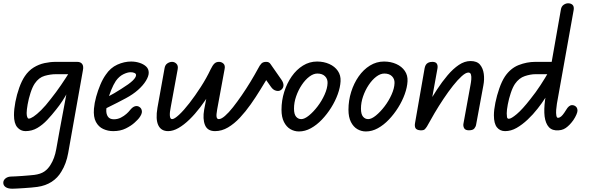

<svg xmlns="http://www.w3.org/2000/svg" viewBox="-91 -792 3583 1167"><path d="M-71 319Q-71 303 -57 292Q-43 281 -21 281Q-15 281 3.5 280Q22 279 44.5 277.5Q67 276 87.5 274Q108 272 118 271Q156 266 178.5 250.5Q201 235 216 210Q241 171 251 114Q261 57 272 -3L315 -233L351 -416H378Q399 -416 408.5 -403Q418 -390 413 -365L348 0Q335 73 323.5 138Q312 203 282 251Q260 289 223 313Q186 337 136 344Q122 346 99.5 348Q77 350 53.5 351.5Q30 353 11 354Q-8 355 -16 355Q-43 355 -57 345Q-71 335 -71 319ZM-6 -92Q-6 -128 2.5 -172.5Q11 -217 26 -259Q41 -301 60 -329Q83 -363 114 -382Q145 -401 179.5 -408.5Q214 -416 248 -416H375V-341H248Q216 -341 180.5 -331Q145 -321 120 -284Q106 -263 94.5 -227.5Q83 -192 77 -157.5Q71 -123 71 -105Q71 -90 74.5 -80.5Q78 -71 84 -71Q94 -71 113 -83.5Q132 -96 159 -122.5Q186 -149 218 -191Q250 -231 280 -275Q310 -319 336 -361H385Q356 -300 323 -237.5Q290 -175 250 -126Q225 -94 196.5 -63.5Q168 -33 135.5 -14Q103 5 64 5Q34 5 14 -18.5Q-6 -42 -6 -92Z M597 5Q565 5 536.5 -8Q508 -21 492 -51Q476 -81 480 -131Q483 -166 493.5 -204Q504 -242 519 -277.5Q534 -313 552 -338Q580 -380 622 -399Q664 -418 706 -418Q733 -418 757.5 -410Q782 -402 797.5 -387.5Q813 -373 813 -350Q813 -329 796 -301Q779 -273 748 -245.5Q717 -218 674 -195Q652 -183 622.5 -168Q593 -153 565.5 -139.5Q538 -126 520 -117L533 -188Q545 -194 563.5 -203.5Q582 -213 603.5 -225.5Q625 -238 645 -251Q695 -282 715.5 -302Q736 -322 736 -336Q736 -344 726.5 -348.5Q717 -353 703 -353Q684 -353 658.5 -340.5Q633 -328 613 -300Q598 -277 585 -245Q572 -213 564 -181Q556 -149 555 -124Q554 -99 565 -83Q576 -67 601 -67Q624 -67 643.5 -77Q663 -87 677 -99.5Q691 -112 697 -120Q715 -143 731 -146.5Q747 -150 759 -140Q770 -132 771.5 -115.5Q773 -99 754 -74Q748 -66 727.5 -47Q707 -28 674 -11.5Q641 5 597 5Z M1216 5Q1170 5 1155 -32Q1140 -69 1150 -126L1187 -319L1240 -416Q1256 -416 1267.5 -405Q1279 -394 1274 -371L1229 -127Q1223 -94 1225.5 -81Q1228 -68 1239 -68Q1254 -68 1276.5 -87.5Q1299 -107 1325 -140Q1351 -173 1378.5 -213Q1406 -253 1431.5 -295Q1457 -337 1477 -374Q1488 -396 1498 -406Q1508 -416 1527 -416Q1537 -416 1543 -412.5Q1549 -409 1553 -403L1538 -323Q1517 -289 1490.5 -245.5Q1464 -202 1433 -158Q1402 -114 1367.5 -77Q1333 -40 1295 -17.5Q1257 5 1216 5ZM931 5Q888 5 871 -31Q854 -67 866 -137L909 -376Q912 -397 926 -406.5Q940 -416 955 -416Q970 -416 981.5 -404.5Q993 -393 989 -371L947 -142Q940 -109 941.5 -88.5Q943 -68 955 -68Q969 -68 997.5 -94.5Q1026 -121 1060.5 -165.5Q1095 -210 1129.5 -263.5Q1164 -317 1189 -370Q1201 -395 1212 -405.5Q1223 -416 1240 -416L1236 -317Q1214 -273 1186 -227.5Q1158 -182 1126 -140Q1094 -98 1060.5 -65.5Q1027 -33 994 -14Q961 5 931 5ZM1618 -246Q1606 -236 1587.5 -240.5Q1569 -245 1556 -264L1494 -352L1553 -403L1620 -307Q1633 -288 1632 -272Q1631 -256 1618 -246Z M1726 7Q1698 7 1674 -7Q1650 -21 1635 -50.5Q1620 -80 1620 -125Q1620 -181 1636.5 -233.5Q1653 -286 1682 -327.5Q1711 -369 1750.5 -393.5Q1790 -418 1836 -418Q1877 -418 1910.5 -403Q1944 -388 1962.5 -361Q1981 -334 1979 -298Q1977 -261 1962 -219.5Q1947 -178 1922 -138Q1897 -98 1865.5 -65Q1834 -32 1798.5 -12.5Q1763 7 1726 7ZM1740 -68Q1760 -68 1787 -90Q1814 -112 1839.5 -145.5Q1865 -179 1882 -217Q1899 -255 1900 -287Q1901 -312 1884.5 -328.5Q1868 -345 1838 -345Q1814 -345 1789 -326Q1764 -307 1743 -275.5Q1722 -244 1709 -206.5Q1696 -169 1696 -132Q1696 -98 1708.5 -83Q1721 -68 1740 -68Z M2133 7Q2105 7 2081 -7Q2057 -21 2042 -50.5Q2027 -80 2027 -125Q2027 -181 2043.5 -233.5Q2060 -286 2089 -327.5Q2118 -369 2157.5 -393.5Q2197 -418 2243 -418Q2284 -418 2317.5 -403Q2351 -388 2369.5 -361Q2388 -334 2386 -298Q2384 -261 2369 -219.5Q2354 -178 2329 -138Q2304 -98 2272.5 -65Q2241 -32 2205.5 -12.5Q2170 7 2133 7ZM2147 -68Q2167 -68 2194 -90Q2221 -112 2246.5 -145.5Q2272 -179 2289 -217Q2306 -255 2307 -287Q2308 -312 2291.5 -328.5Q2275 -345 2245 -345Q2221 -345 2196 -326Q2171 -307 2150 -275.5Q2129 -244 2116 -206.5Q2103 -169 2103 -132Q2103 -98 2115.5 -83Q2128 -68 2147 -68Z M2759 0Q2737 0 2730 -13Q2723 -26 2726 -41L2769 -277Q2772 -292 2773.5 -309.5Q2775 -327 2771.5 -339Q2768 -351 2756 -351Q2740 -351 2715.5 -329Q2691 -307 2662.5 -271Q2634 -235 2605 -191.5Q2576 -148 2550 -104Q2524 -60 2504 -23V-151Q2534 -200 2565 -247.5Q2596 -295 2629.5 -334.5Q2663 -374 2698 -397.5Q2733 -421 2769 -421Q2808 -421 2826.5 -399Q2845 -377 2849.5 -343Q2854 -309 2847 -273L2803 -35Q2801 -22 2792 -11Q2783 0 2759 0ZM2463 0Q2440 -2 2434 -14Q2428 -26 2432 -46L2490 -378Q2492 -388 2496.5 -396.5Q2501 -405 2511 -410.5Q2521 -416 2537 -416Q2557 -416 2564 -405Q2571 -394 2568 -376L2504 -23Q2497 -12 2490 -5.5Q2483 1 2463 0Z M3286 0Q3253 -3 3236 -31.5Q3219 -60 3217.5 -106.5Q3216 -153 3226 -210L3318 -733Q3321 -753 3334.5 -762.5Q3348 -772 3362 -772Q3379 -772 3389 -762.5Q3399 -753 3396 -732L3294 -162Q3291 -144 3289.5 -124Q3288 -104 3290.5 -90Q3293 -76 3300 -76Q3310 -76 3319.5 -84Q3329 -92 3339 -107L3350 -124Q3358 -138 3367 -145.5Q3376 -153 3386 -153Q3399 -153 3409 -144.5Q3419 -136 3419 -119Q3419 -111 3412.5 -95.5Q3406 -80 3394 -62Q3372 -31 3347.5 -14Q3323 3 3286 0ZM2979 5Q2948 5 2929.5 -18Q2911 -41 2911 -91Q2911 -124 2920 -168Q2929 -212 2944 -255Q2959 -298 2978 -327Q3012 -377 3061.5 -396.5Q3111 -416 3163 -416H3293L3276 -341H3163Q3134 -341 3099 -329.5Q3064 -318 3039 -282Q3025 -261 3013.5 -226.5Q3002 -192 2995.5 -157.5Q2989 -123 2989 -103Q2989 -92 2990.5 -81Q2992 -70 3002 -70Q3016 -70 3050 -98.5Q3084 -127 3133 -190Q3166 -231 3194 -274Q3222 -317 3246 -359H3307Q3292 -320 3271 -279Q3250 -238 3225.5 -200Q3201 -162 3177 -132Q3149 -96 3116 -65Q3083 -34 3049 -14.5Q3015 5 2979 5Z"/></svg>

Font: Edu QLD Beginner Medium
Style: Regular
Weight: 500
Designer: Tina and Corey Anderson
Foundry: Google for Education
Version: Version 1.003